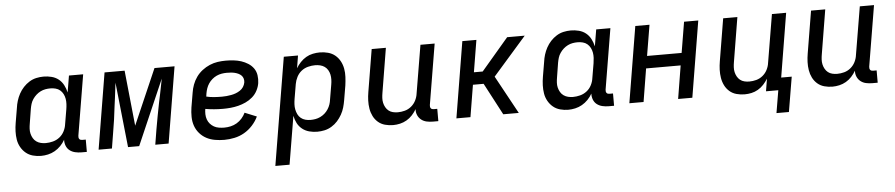

<svg xmlns="http://www.w3.org/2000/svg" viewBox="-43 -810 6085 1306"><g transform="rotate(-5 3000.0 -156.5)"><path d="M212 8Q183 8 156 0.5Q129 -7 108.5 -24Q88 -41 74.5 -65Q61 -89 56.5 -116.5Q52 -144 53 -173Q54 -202 59 -231L76 -331Q79 -355 86.5 -379.5Q94 -404 106.5 -427Q119 -450 137 -469.5Q155 -489 177.5 -503Q200 -517 225 -522.5Q250 -528 275 -528Q303 -528 330 -521Q357 -514 377.5 -497.5Q398 -481 410.5 -457Q423 -433 429 -406L448 -520H545L476 -106Q475 -100 476 -94Q477 -88 480.5 -83.5Q484 -79 489.5 -77.5Q495 -76 501 -76H524V8H487Q465 8 444 3Q423 -2 407 -14.5Q391 -27 383.5 -46.5Q376 -66 377 -88Q365 -66 346.5 -47Q328 -28 306 -15.5Q284 -3 259.5 2.5Q235 8 212 8ZM251 -76Q275 -76 300 -82.5Q325 -89 345.5 -105Q366 -121 378 -144.5Q390 -168 393 -192L410 -292Q413 -310 414 -328.5Q415 -347 412 -364.5Q409 -382 401 -397.5Q393 -413 380 -424Q367 -435 349.5 -439.5Q332 -444 314 -444Q297 -444 280 -441Q263 -438 247 -430Q231 -422 217.5 -410Q204 -398 193.5 -382.5Q183 -367 178 -350.5Q173 -334 170 -317L154 -217Q151 -200 150 -182.5Q149 -165 153 -148.5Q157 -132 165.5 -117.5Q174 -103 187.5 -93.5Q201 -84 217.5 -80Q234 -76 251 -76Z M605 0 691 -520H828L867 -141L1032 -520H1169L1083 0H992L1009 -104Q1017 -150 1025.5 -195.5Q1034 -241 1043 -286L1054 -338Q1059 -364 1064.5 -390.5Q1070 -417 1075 -444L882 0H806L759 -444Q756 -417 752.5 -390.5Q749 -364 746 -338L739 -286Q734 -241 727.5 -195.5Q721 -150 713 -104L696 0Z M1463 8Q1431 8 1399.5 2.5Q1368 -3 1341.5 -17Q1315 -31 1295 -54Q1275 -77 1265 -105.5Q1255 -134 1254.5 -166.5Q1254 -199 1259 -231L1276 -331Q1280 -358 1290 -385Q1300 -412 1317 -436Q1334 -460 1358 -478.5Q1382 -497 1409 -508.5Q1436 -520 1463.5 -524Q1491 -528 1519 -528Q1546 -528 1573 -525Q1600 -522 1624.5 -514Q1649 -506 1671 -492Q1693 -478 1707.5 -457.5Q1722 -437 1726 -410.5Q1730 -384 1726 -356Q1722 -331 1709 -306Q1696 -281 1674.5 -262.5Q1653 -244 1628 -232.5Q1603 -221 1577 -214.5Q1551 -208 1524.5 -205.5Q1498 -203 1473 -203Q1442 -203 1411.5 -205.5Q1381 -208 1352 -213Q1349 -195 1349.5 -176.5Q1350 -158 1356 -141Q1362 -124 1373.5 -111Q1385 -98 1400 -89.5Q1415 -81 1433.5 -78Q1452 -75 1470 -75Q1492 -75 1514 -80Q1536 -85 1555.5 -96.5Q1575 -108 1590.5 -125.5Q1606 -143 1616 -164L1697 -131Q1682 -99 1656.5 -71Q1631 -43 1599.5 -25Q1568 -7 1532.5 0.5Q1497 8 1463 8ZM1473 -286Q1488 -286 1504 -287.5Q1520 -289 1536 -292Q1552 -295 1567 -300.5Q1582 -306 1596.5 -315.5Q1611 -325 1620 -339Q1629 -353 1632 -369Q1634 -383 1630.5 -395.5Q1627 -408 1618 -417Q1609 -426 1597 -431.5Q1585 -437 1572.5 -440Q1560 -443 1546 -444Q1532 -445 1518 -445Q1501 -445 1483.5 -442Q1466 -439 1449.5 -431.5Q1433 -424 1418.5 -411.5Q1404 -399 1394 -384Q1384 -369 1378 -352Q1372 -335 1369 -317L1366 -296Q1391 -290 1418 -288Q1445 -286 1473 -286Z M1793 215 1915 -520H2012L1998 -434Q2010 -455 2028 -474Q2046 -493 2067.5 -505.5Q2089 -518 2113.5 -523Q2138 -528 2161 -528Q2190 -528 2217.5 -520.5Q2245 -513 2265.5 -496Q2286 -479 2299 -455Q2312 -431 2317 -403.5Q2322 -376 2320.5 -347Q2319 -318 2315 -289L2298 -189Q2294 -165 2287 -140.5Q2280 -116 2267 -93Q2254 -70 2236.5 -50.5Q2219 -31 2196 -17Q2173 -3 2148 2.5Q2123 8 2098 8Q2070 8 2043.5 1Q2017 -6 1996 -22.5Q1975 -39 1962.5 -63Q1950 -87 1945 -114L1890 215ZM2059 -76Q2076 -76 2093 -79Q2110 -82 2126.5 -90Q2143 -98 2156.5 -110Q2170 -122 2180 -137.5Q2190 -153 2195.5 -169.5Q2201 -186 2203 -203L2220 -303Q2223 -320 2223.5 -337.5Q2224 -355 2220.5 -371.5Q2217 -388 2208.5 -402.5Q2200 -417 2186.5 -426.5Q2173 -436 2156 -440Q2139 -444 2122 -444Q2098 -444 2073 -437.5Q2048 -431 2028 -415Q2008 -399 1996 -375.5Q1984 -352 1980 -328L1963 -228Q1960 -210 1959 -191.5Q1958 -173 1961.5 -155.5Q1965 -138 1972.5 -122.5Q1980 -107 1993.5 -96Q2007 -85 2024 -80.5Q2041 -76 2059 -76Z M2616 8Q2587 8 2560 0.5Q2533 -7 2513 -24.5Q2493 -42 2481 -66Q2469 -90 2464.5 -117.5Q2460 -145 2461 -173.5Q2462 -202 2467 -231L2515 -520H2612L2562 -217Q2559 -200 2558 -182.5Q2557 -165 2560.5 -149Q2564 -133 2572 -118.5Q2580 -104 2592.5 -94Q2605 -84 2621.5 -80Q2638 -76 2655 -76Q2679 -76 2703 -82.5Q2727 -89 2747 -105.5Q2767 -122 2778.5 -145Q2790 -168 2793 -192L2848 -520H2945L2876 -106Q2875 -100 2876 -94Q2877 -88 2880.5 -83.5Q2884 -79 2889.5 -77.5Q2895 -76 2901 -76H2924V8H2887Q2865 8 2844.5 3.5Q2824 -1 2808 -13.5Q2792 -26 2783.5 -45.5Q2775 -65 2777 -87Q2764 -65 2747 -46.5Q2730 -28 2708.5 -15.5Q2687 -3 2663 2.5Q2639 8 2616 8Z M3368 0 3253 -218H3180L3144 0H3048L3134 -520H3230L3194 -302H3254L3440 -520H3560L3332 -260L3474 0Z M3812 8Q3783 8 3756 0.5Q3729 -7 3708.5 -24Q3688 -41 3674.5 -65Q3661 -89 3656.5 -116.5Q3652 -144 3653 -173Q3654 -202 3659 -231L3676 -331Q3679 -355 3686.5 -379.5Q3694 -404 3706.5 -427Q3719 -450 3737 -469.5Q3755 -489 3777.5 -503Q3800 -517 3825 -522.5Q3850 -528 3875 -528Q3903 -528 3930 -521Q3957 -514 3977.5 -497.5Q3998 -481 4010.5 -457Q4023 -433 4029 -406L4048 -520H4145L4076 -106Q4075 -100 4076 -94Q4077 -88 4080.5 -83.5Q4084 -79 4089.5 -77.5Q4095 -76 4101 -76H4124V8H4087Q4065 8 4044 3Q4023 -2 4007 -14.5Q3991 -27 3983.5 -46.5Q3976 -66 3977 -88Q3965 -66 3946.5 -47Q3928 -28 3906 -15.5Q3884 -3 3859.5 2.5Q3835 8 3812 8ZM3851 -76Q3875 -76 3900 -82.5Q3925 -89 3945.5 -105Q3966 -121 3978 -144.5Q3990 -168 3993 -192L4010 -292Q4013 -310 4014 -328.5Q4015 -347 4012 -364.5Q4009 -382 4001 -397.5Q3993 -413 3980 -424Q3967 -435 3949.5 -439.5Q3932 -444 3914 -444Q3897 -444 3880 -441Q3863 -438 3847 -430Q3831 -422 3817.5 -410Q3804 -398 3793.5 -382.5Q3783 -367 3778 -350.5Q3773 -334 3770 -317L3754 -217Q3751 -200 3750 -182.5Q3749 -165 3753 -148.5Q3757 -132 3765.5 -117.5Q3774 -103 3787.5 -93.5Q3801 -84 3817.5 -80Q3834 -76 3851 -76Z M4229 0 4315 -520H4412L4377 -310H4613L4648 -520H4745L4659 0H4562L4599 -226H4363L4326 0Z M5220 154 5246 0H5162L5176 -85Q5163 -64 5146 -45.5Q5129 -27 5107.5 -14.5Q5086 -2 5062.5 3Q5039 8 5016 8Q4987 8 4960 0.5Q4933 -7 4913 -24.5Q4893 -42 4881 -66Q4869 -90 4864.5 -117.5Q4860 -145 4861 -173.5Q4862 -202 4867 -231L4915 -520H5012L4962 -217Q4959 -200 4958 -182.5Q4957 -165 4960.5 -149Q4964 -133 4972 -118.5Q4980 -104 4992.5 -94Q5005 -84 5021.5 -80Q5038 -76 5055 -76Q5079 -76 5103 -82.5Q5127 -89 5147 -105.5Q5167 -122 5178.5 -145Q5190 -168 5193 -192L5248 -520H5345L5273 -84H5345L5305 154Z M5616 8Q5587 8 5560 0.5Q5533 -7 5513 -24.5Q5493 -42 5481 -66Q5469 -90 5464.5 -117.5Q5460 -145 5461 -173.5Q5462 -202 5467 -231L5515 -520H5612L5562 -217Q5559 -200 5558 -182.5Q5557 -165 5560.5 -149Q5564 -133 5572 -118.5Q5580 -104 5592.5 -94Q5605 -84 5621.5 -80Q5638 -76 5655 -76Q5679 -76 5703 -82.5Q5727 -89 5747 -105.5Q5767 -122 5778.5 -145Q5790 -168 5793 -192L5848 -520H5945L5876 -106Q5875 -100 5876 -94Q5877 -88 5880.5 -83.5Q5884 -79 5889.5 -77.5Q5895 -76 5901 -76H5924V8H5887Q5865 8 5844.5 3.5Q5824 -1 5808 -13.5Q5792 -26 5783.5 -45.5Q5775 -65 5777 -87Q5764 -65 5747 -46.5Q5730 -28 5708.5 -15.5Q5687 -3 5663 2.5Q5639 8 5616 8Z"/></g></svg>

Font: Iosevka Medium Extended
Style: Italic
Weight: 500
Width: 7
Italic angle: -9°
Monospace: yes
Designer: Belleve Invis
Foundry: Belleve Invis
Version: Version 32.5.0; ttfautohint (v1.8.4)